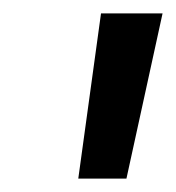

<svg xmlns="http://www.w3.org/2000/svg" viewBox="-20 -730 263 287"><path d="M131 -710H223L169 -463H97Z"/></svg>

Font: Sarabun
Style: Italic
Weight: 400
Italic angle: -10°
Designer: Suppakit Chalermlarp | Katatrad Co.,Ltd.
Foundry: Cadson Demak Co.,Ltd.
Version: Version 1.000; ttfautohint (v1.6)